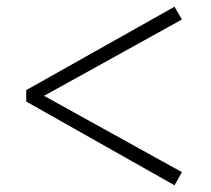

<svg xmlns="http://www.w3.org/2000/svg" viewBox="-20 -647 627 571"><path d="M58 -345 499 -96 521 -135 111 -362 521 -589 499 -627 58 -379Z"/></svg>

Font: Noto Serif JP Medium
Style: Regular
Weight: 500
Designer: Ryoko NISHIZUKA 西塚涼子 (kana & ideographs); Frank Grießhammer (Latin, Greek & Cyrillic); Wenlong ZHANG 张文龙 (bopomofo); San
Foundry: Adobe
Version: Version 2.001;hotconv 1.1.0;makeotfexe 2.6.0